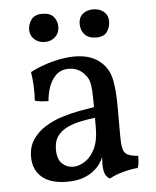

<svg xmlns="http://www.w3.org/2000/svg" viewBox="-49 -682 596 733"><g transform="rotate(-5 249.0 -315.5)"><path d="M343 9Q332 4 325.5 -9Q319 -22 319 -50Q319 -59 320 -71.5Q321 -84 324 -94H326Q323 -78 312.5 -59.5Q302 -41 285 -27Q268 -12 242 -2.5Q216 7 179 7Q116 7 83 -21.5Q50 -50 50 -99Q50 -138 68.5 -165.5Q87 -193 116.5 -211.5Q146 -230 180.5 -241Q215 -252 248 -258Q281 -264 306 -268Q306 -309 304.5 -332Q303 -355 298.5 -368.5Q294 -382 285 -392Q273 -407 257.5 -414.5Q242 -422 223 -422Q190 -422 171 -401.5Q152 -381 144 -354Q136 -327 135 -306Q124 -306 107 -307.5Q90 -309 83 -313Q85 -338 83.5 -369Q82 -400 78 -422Q118 -443 164 -455Q210 -467 248 -467Q285 -467 311.5 -456.5Q338 -446 354 -429Q380 -404 388 -363.5Q396 -323 396 -256V-146Q396 -118 400 -101Q404 -84 417.5 -77Q431 -70 458 -68Q458 -58 457 -45Q456 -32 452 -22Q427 -20 396.5 -12Q366 -4 343 9ZM207 -48Q229 -48 252 -62.5Q275 -77 290.5 -108Q306 -139 306 -189V-227Q280 -224 252.5 -218.5Q225 -213 201 -202Q177 -191 162 -171.5Q147 -152 147 -119Q147 -82 165 -65Q183 -48 207 -48ZM338 -532Q309 -532 294 -548Q279 -564 279 -589Q279 -613 294.5 -626.5Q310 -640 335 -640Q360 -640 376 -626Q392 -612 392 -589Q392 -568 380 -550Q368 -532 338 -532ZM142 -532Q117 -532 101 -546.5Q85 -561 85 -583Q85 -605 98 -622.5Q111 -640 140 -640Q170 -640 183.5 -624Q197 -608 197 -585Q197 -562 181 -547Q165 -532 142 -532Z"/></g></svg>

Font: Vollkorn
Style: Regular
Weight: 400
Designer: Friedrich Althausen
Foundry: Friedrich Althausen
Version: Version 4.104